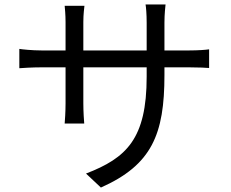

<svg xmlns="http://www.w3.org/2000/svg" viewBox="-20 -798 1040 864"><path d="M720 -571V-696C720 -735 724 -768 725 -778H635C637 -768 640 -735 640 -696V-571H355V-699C355 -734 359 -762 360 -772H271C272 -762 275 -731 275 -699V-571H168C125 -571 76 -576 67 -578V-491C79 -492 124 -495 168 -495H275V-333C275 -295 272 -252 271 -242H359C358 -252 355 -296 355 -333V-495H640V-453C640 -173 549 -87 367 -17L434 46C663 -56 720 -193 720 -460V-495H830C874 -495 911 -493 921 -492V-576C908 -574 874 -571 830 -571Z"/></svg>

Font: Noto Sans CJK KR Regular
Style: Regular
Weight: 400
Designer: Ryoko NISHIZUKA (kana & ideographs); Paul D. Hunt (Latin, Greek & Cyrillic); Wenlong ZHANG (bopomofo); Sandoll Communica
Foundry: Adobe Systems Incorporated
Version: Version 1.004;PS 1.004;hotconv 1.0.82;makeotf.lib2.5.63406